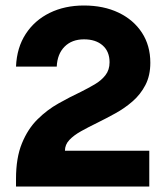

<svg xmlns="http://www.w3.org/2000/svg" viewBox="-20 -678 604 698"><path d="M216.1 -130Q216.1 -152.1 232.1 -169.1Q248.2 -186.2 274.9 -201.1Q301.7 -216 334.1 -231.8Q365.8 -247.4 399.3 -265.9Q432.9 -284.3 461.8 -309.4Q490.7 -334.4 508.6 -368.8Q526.5 -403.2 526.5 -449.9Q526.5 -512.4 495.9 -559.3Q465.3 -606.1 410.9 -632.1Q356.6 -658 285.1 -658Q215.4 -658 160.7 -631.2Q106 -604.4 73.6 -554.7Q41.1 -505 38.2 -435.8H186.3Q188.3 -481.7 214.8 -508.4Q241.3 -535 285.4 -535Q328.1 -535 353.2 -512.9Q378.3 -490.8 378.3 -451.6Q378.3 -423.9 363.3 -404.6Q348.3 -385.4 324.3 -371.3Q300.3 -357.3 274.2 -344.2Q234.3 -325.4 192.9 -302.1Q151.4 -278.9 116.4 -244.2Q81.3 -209.6 59.8 -157.1Q38.2 -104.6 38.2 -27.5V0H522.7V-130Z"/></svg>

Font: Overused Grotesk Light
Style: Regular
Weight: 300
Designer: RandomMaerks
Version: Version 0.005